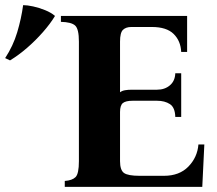

<svg xmlns="http://www.w3.org/2000/svg" viewBox="-20 -727 844 747"><path d="M232 0V-23Q261 -25 274 -38Q287 -51 287 -100V-565Q287 -614 272.5 -627.5Q258 -641 217 -642V-665H708V-525H685Q683 -568 655.5 -595Q628 -622 571 -622H491Q470 -622 458.5 -611Q447 -600 447 -565V-368Q455 -374 466.5 -376Q478 -378 494 -378H591Q621 -378 641 -395Q661 -412 662 -442H685V-272H662Q661 -309 641 -322Q621 -335 591 -335H496Q469 -335 458 -326Q447 -317 447 -291V-100Q447 -65 462.5 -54Q478 -43 523 -43H618Q678 -43 713 -79Q748 -115 752 -165H775L767 0ZM70 -707Q86 -707 109 -702Q132 -697 155.5 -687.5Q179 -678 194 -665Q176 -635 147 -602Q118 -569 85 -540.5Q52 -512 19 -492L0 -501Q31 -548 47 -601.5Q63 -655 70 -707Z"/></svg>

Font: Bona Nova
Style: Bold
Weight: 700
Designer: Mateusz Machalski
Foundry: Capitalics
Version: Version 4.001; ttfautohint (v1.8.3)